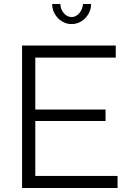

<svg xmlns="http://www.w3.org/2000/svg" viewBox="-20 -937 649 957"><path d="M566 -60V0H90V-710H557V-650H156V-391H506V-334H156V-60ZM337 -852Q358 -852 374.5 -870.5Q391 -889 394 -917H434Q434 -896 426 -878Q418 -860 405 -846.5Q392 -833 374.5 -825Q357 -817 337 -817Q317 -817 299.5 -825Q282 -833 269 -846.5Q256 -860 248 -878Q240 -896 240 -917H281Q281 -891 298 -871.5Q315 -852 337 -852Z"/></svg>

Font: Rising Sun Light
Style: Regular
Weight: 300
Designer: Matt McInerney, Pablo Impallari, Rodrigo Fuenzalida (Raleway font), Stephen Hutchings (Greek), Cristiano Sobral (main ch
Foundry: The Rising Sun Project Authors
Version: Version 4.327; ttfautohint (v1.8.4.7-5d5b-dirty)